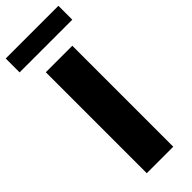

<svg xmlns="http://www.w3.org/2000/svg" viewBox="-317 -921 948 948"><g transform="rotate(-45 157.0 -446.5)"><path d="M65 0V-705H250V0ZM-27 -796V-893H341V-796Z"/></g></svg>

Font: Mulish ExtraLight Black
Style: Regular
Weight: 900
Version: Version 3.603